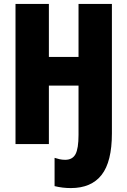

<svg xmlns="http://www.w3.org/2000/svg" viewBox="-20 -734 649 978"><path d="M550 -55Q550 90 497.5 157Q445 224 341 224Q319 224 298.5 221.5Q278 219 258 214V70Q270 74 283.5 77Q297 80 312 80Q349 80 364.5 51.5Q380 23 380 -47V-298H229V0H59V-714H229V-444H380V-714H550Z"/></svg>

Font: Noto Sans ExtraCondensed Black
Style: Regular
Weight: 900
Width: 2
Designer: Monotype Design Team
Foundry: Monotype Imaging Inc.
Version: Version 2.013; ttfautohint (v1.8.4.7-5d5b)